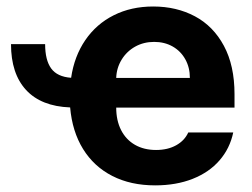

<svg xmlns="http://www.w3.org/2000/svg" viewBox="-20 -557 772 588"><path d="M197.8 -318.8Q207.5 -384.8 241.2 -434.1Q274.9 -483.4 328.4 -510.3Q381.8 -537.1 449.2 -537.1Q520.5 -537.1 576.9 -507.1Q633.3 -477.1 665.8 -416.5Q698.2 -356 698.2 -268.6V-227.5H335.9Q335.9 -188 350.8 -158.7Q365.7 -129.4 393.3 -113.5Q420.9 -97.7 458 -97.7Q493.7 -97.7 519.5 -112.1Q545.4 -126.5 556.6 -151.4H694.3Q684.1 -102.5 652.3 -65.9Q620.6 -29.3 570.1 -9.3Q519.5 10.7 455.1 10.7Q380.4 10.7 324 -18.1Q267.6 -46.9 234.4 -100.6Q201.2 -154.3 194.8 -228Q106 -231.4 59.8 -281.5Q13.7 -331.5 13.7 -421.9H118.2Q118.2 -373 136.7 -347.4Q155.3 -321.8 197.8 -318.8ZM561.5 -318.4Q561.5 -350.1 547.6 -375.2Q533.7 -400.4 508.8 -414.6Q483.9 -428.7 452.1 -428.7Q419.9 -428.7 393.8 -414.1Q367.7 -399.4 352.3 -374Q336.9 -348.6 335.9 -318.4Z"/></svg>

Font: Pretendard GOV
Style: Bold
Weight: 700
Designer: Base glyphs from Inter by Rasmus Andersson; Hangeul glyphs from Noto Sans CJK(Source Han Sans) by Jang Soo-young and Kan
Foundry: Kil Hyung-jin
Version: Version 1.309